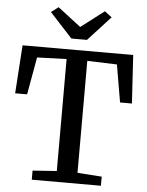

<svg xmlns="http://www.w3.org/2000/svg" viewBox="-63 -1022 823 1072"><g transform="rotate(5 349.0 -486.0)"><path d="M291 -60.5V-688L126 -682.5L88.5 -472.5H21.5L39.5 -743H659.5L676 -472.5H609.5L573.5 -682.5L407 -688V-60.5L543.5 -51V0H156V-51ZM307.5 -804.5 181 -942 221.5 -972.5 351 -873 481 -972.5 521 -942 395 -804.5Z"/></g></svg>

Font: Merriweather Medium
Style: Regular
Weight: 500
Version: Version 2.100